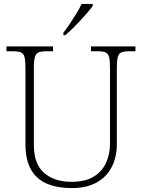

<svg xmlns="http://www.w3.org/2000/svg" viewBox="-20 -951 727 981"><path d="M345 10Q274 10 221 -12Q168 -34 139 -83.5Q110 -133 110 -214V-606Q110 -643 105 -660.5Q100 -678 86.5 -683.5Q73 -689 48 -689H13V-714H251V-689H215Q191 -689 177.5 -683.5Q164 -678 158.5 -660Q153 -642 153 -605V-210Q153 -113 205.5 -67.5Q258 -22 346 -22Q415 -22 458 -48Q501 -74 521.5 -118.5Q542 -163 542 -216V-606Q542 -643 537 -660.5Q532 -678 518.5 -683.5Q505 -689 481 -689H445V-714H672V-689H639Q614 -689 600.5 -683.5Q587 -678 582 -660Q577 -642 577 -605V-215Q577 -150 551.5 -99Q526 -48 474.5 -19Q423 10 345 10ZM304 -784Q319 -803 336.5 -829Q354 -855 370.5 -882Q387 -909 397 -931H454V-921Q445 -908 428 -888Q411 -868 390.5 -846Q370 -824 350 -804.5Q330 -785 314 -771H304Z"/></svg>

Font: Noto Serif Bengali ExtraLight
Style: Regular
Weight: 250
Version: Version 2.003